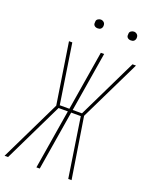

<svg xmlns="http://www.w3.org/2000/svg" viewBox="-174 -1000 857 1088"><g transform="rotate(20 254.5 -456.0)"><path d="M-8 0 170 -367 113 -735H133L188 -376H246L305 -735H325L266 -376H322L496 -735H517L338 -367L396 0H376L321 -359H263L204 0H184L243 -359H187L13 0ZM440 -859Q434 -859 428.5 -861Q423 -863 419 -867.5Q415 -872 414.5 -878.5Q414 -885 415 -891Q415 -896 417.5 -900Q420 -904 424 -906.5Q428 -909 432 -910.5Q436 -912 441 -912Q447 -912 452.5 -909.5Q458 -907 462 -902.5Q466 -898 467 -891.5Q468 -885 467 -879Q466 -874 463.5 -870Q461 -866 457.5 -863.5Q454 -861 449.5 -860Q445 -859 440 -859ZM240 -859Q234 -859 228.5 -861Q223 -863 219 -867.5Q215 -872 214.5 -878.5Q214 -885 215 -891Q215 -896 217.5 -900Q220 -904 224 -906.5Q228 -909 232 -910.5Q236 -912 241 -912Q247 -912 252.5 -909.5Q258 -907 262 -902.5Q266 -898 267 -891.5Q268 -885 267 -879Q266 -874 263.5 -870Q261 -866 257.5 -863.5Q254 -861 249.5 -860Q245 -859 240 -859Z"/></g></svg>

Font: Iosevka Thin
Style: Italic
Weight: 100
Italic angle: -9°
Monospace: yes
Designer: Belleve Invis
Foundry: Belleve Invis
Version: Version 32.5.0; ttfautohint (v1.8.4)